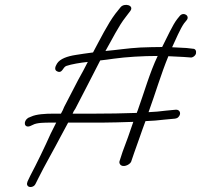

<svg xmlns="http://www.w3.org/2000/svg" viewBox="-20 -681 808 772"><path d="M93 -207C72 -193 77 -165 101 -174L112 -179C128 -188 159 -188 185 -188H206L184 -144C160 -90 126 -20 102 25L91 48C89 53 88 58 89 62C93 76 117 73 123 58L135 34C157 -11 198 -82 226 -136L254 -188H348C380 -188 414 -188 449 -189L516 -191C503 -151 487 -108 473 -71L461 -34C459 -29 460 -24 463 -20C473 -6 500 -17 507 -30L520 -68C535 -108 549 -152 565 -194C593 -195 616 -197 641 -200L684 -204C689 -205 693 -206 697 -210C710 -223 704 -240 688 -240L646 -236C623 -233 602 -231 577 -230L578 -232C605 -306 628 -385 657 -455C682 -454 702 -453 718 -452L745 -450C754 -448 766 -457 768 -466C770 -476 766 -485 756 -485L730 -488C715 -489 695 -490 672 -491C686 -521 705 -566 720 -587L729 -598C747 -617 717 -636 702 -616L693 -605C674 -581 651 -529 632 -492C603 -492 574 -491 545 -490C491 -487 451 -480 404 -476C430 -521 457 -577 485 -612L504 -637C521 -660 479 -671 464 -651L444 -626C413 -585 382 -522 354 -470H353C327 -467 305 -463 284 -460C252 -455 221 -445 209 -425C201 -412 198 -399 210 -394C231 -384 232 -411 247 -416C268 -423 303 -429 333 -432C321 -408 308 -384 294 -359L238 -251C235 -242 230 -233 225 -224H194C162 -224 126 -222 105 -212ZM272 -224C274 -230 278 -237 283 -244C315 -307 352 -376 383 -438C400 -440 418 -442 437 -445C487 -452 554 -456 614 -456C582 -389 560 -310 533 -235C531 -232 531 -230 530 -227C474 -225 414 -224 357 -224Z"/></svg>

Font: Stray Cat
Style: ExtObl
Weight: 400
Version: Version 1.0